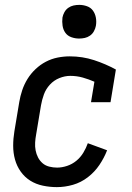

<svg xmlns="http://www.w3.org/2000/svg" viewBox="-20 -759 540 787"><path d="M213 8Q184 8 155.5 2Q127 -4 104 -18.5Q81 -33 65 -55.5Q49 -78 41.5 -105Q34 -132 34 -161.5Q34 -191 39 -221L59 -341Q63 -365 71 -389Q79 -413 92.5 -435Q106 -457 125.5 -475.5Q145 -494 168 -506Q191 -518 216 -523Q241 -528 266 -528Q318 -528 365.5 -512.5Q413 -497 455 -474L433 -340H353L367 -424Q344 -434 319.5 -441Q295 -448 268 -448Q246 -448 223.5 -439Q201 -430 184.5 -412Q168 -394 160 -372Q152 -350 148 -327L128 -207Q125 -191 124 -174.5Q123 -158 126 -142.5Q129 -127 136 -113.5Q143 -100 154.5 -90Q166 -80 182 -76Q198 -72 214 -72Q234 -72 255 -79Q276 -86 293 -100Q310 -114 321.5 -133Q333 -152 340 -172L419 -143Q407 -112 387.5 -83Q368 -54 340 -32.5Q312 -11 279 -1.5Q246 8 213 8ZM304 -601Q288 -601 272.5 -606.5Q257 -612 248 -624.5Q239 -637 236.5 -653.5Q234 -670 236 -687Q238 -698 244 -709Q250 -720 260 -727Q270 -734 281.5 -736.5Q293 -739 305 -739Q321 -739 336.5 -733.5Q352 -728 361 -715.5Q370 -703 373 -686.5Q376 -670 373 -653Q371 -642 365 -631Q359 -620 349 -613Q339 -606 327.5 -603.5Q316 -601 304 -601Z"/></svg>

Font: Iosevka Curly Slab Medium
Style: Italic
Weight: 500
Italic angle: -9°
Monospace: yes
Designer: Belleve Invis
Foundry: Belleve Invis
Version: Version 22.1.2; ttfautohint (v1.8.4)